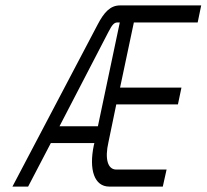

<svg xmlns="http://www.w3.org/2000/svg" viewBox="-20 -690 764 710"><path d="M341 -599 26 0H84L168 -161H329L327 -153C308 -62 329 0 384 0H582L596 -63H410C378 -63 367 -103 381 -164L410 -304H638L651 -366H424L475 -607H711L724 -670H424C388 -670 365 -645 341 -599ZM200 -223 381 -572C395 -599 402 -607 415 -607H423L342 -223Z"/></svg>

Font: LT Wave Mono Light
Style: Italic
Weight: 300
Designer: Daniel Lyons
Version: Version 2.5 (Glyphs App)